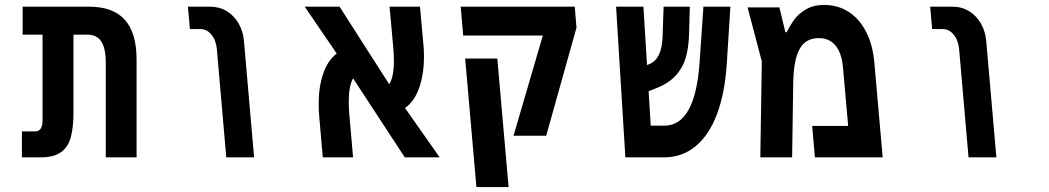

<svg xmlns="http://www.w3.org/2000/svg" viewBox="-20 -636 4240 776"><path d="M333.5 -496H277V-184Q277 -119 265.5 -79.2Q254 -39.5 225 -19.8Q196 0 144 0H68.5V-105H124Q137 -105 144.5 -116.2Q152 -127.5 152 -151V-496H71.5V-609H340Q437 -609 484.5 -556Q532 -503 532 -395.5V0H407.5V-383Q407.5 -440 389.5 -468Q371.5 -496 333.5 -496Z M790.5 -518.5H747.5L739.5 -609H829Q867 -609 896.8 -590.8Q926.5 -572.5 944.5 -541Q962.5 -509.5 966 -470.5L1007 0H894.5L856.5 -437Q853 -473.5 834.5 -496Q816 -518.5 790.5 -518.5Z M1389.5 -225Q1389.5 -200 1391.5 -178L1407 0H1284.5L1270 -168Q1268 -190 1268 -216.5Q1268 -285.5 1286.5 -339Q1305 -392.5 1341 -419.5L1211.5 -609H1352.5L1553 -295.5Q1572 -325 1572 -389Q1572 -410.5 1569.5 -443L1554.5 -609H1677.5L1691.5 -453Q1693.5 -432.5 1693.5 -407Q1693.5 -335.5 1674 -280.5Q1654.5 -225.5 1617 -199.5L1757 0H1616L1407 -319.5Q1389.5 -287.5 1389.5 -225Z M2174 -492.5H1852L1842 -609H2303L2310 -524L2187.5 -87.5H2055.5ZM1860 -399.5H1990L2035.5 120H1905.5Z M2470 -609H2580.5L2595 -373L2604.5 -377Q2655 -397 2658 -488.5L2662 -609H2768L2765 -498.5Q2763.5 -445 2752 -404.2Q2740.5 -363.5 2711.5 -331.2Q2682.5 -299 2631 -279L2601.5 -267.5L2610 -128H2664.5Q2790 -128 2807.5 -384.5L2823 -609H2932L2917.5 -380Q2910 -260.5 2878 -175.2Q2846 -90 2791.5 -45Q2737 0 2664 0H2507.5Z M3514 -381.5 3547.5 0H3273.5L3262.5 -127H3408L3387 -363.5Q3382 -421.5 3357 -451.8Q3332 -482 3289 -482Q3237 -482 3212.5 -439.2Q3188 -396.5 3186 -305L3181.5 0H3053L3059 -387.5L3001.5 -606H3130L3154 -507L3159 -505Q3174.5 -535.5 3191.2 -558.2Q3208 -581 3238 -598.5Q3268 -616 3311.5 -616Q3367 -616 3410.8 -587.5Q3454.5 -559 3481.2 -506Q3508 -453 3514 -381.5Z M3790.5 -518.5H3747.5L3739.5 -609H3829Q3867 -609 3896.8 -590.8Q3926.5 -572.5 3944.5 -541Q3962.5 -509.5 3966 -470.5L4007 0H3894.5L3856.5 -437Q3853 -473.5 3834.5 -496Q3816 -518.5 3790.5 -518.5Z"/></svg>

Font: JuliaMono
Style: Bold Italic
Weight: 700
Italic angle: -9°
Monospace: yes
Designer: cormullion
Foundry: corm
Version: Version 0.057; ttfautohint (v1.8.4)